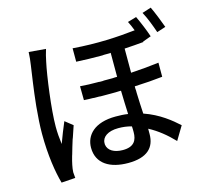

<svg xmlns="http://www.w3.org/2000/svg" viewBox="-121 -965 1243 1159"><g transform="rotate(-15 500.0 -385.5)"><path d="M972 -691C958 -730 935 -788 917 -826L861 -808C882 -770 902 -717 917 -673L972 -691ZM713 -91V-100C713 -108 713 -116 713 -124C768 -95 817 -55 863 -7L914 -92C870 -132 804 -187 708 -220C705 -260 704 -305 702 -351V-361C702 -366 702 -371 701 -376V-392C768 -395 824 -399 876 -405V-493C822 -486 766 -481 701 -477V-628C745 -631 783 -633 820 -637V-640L872 -659C859 -699 835 -756 817 -794L762 -778C771 -760 780 -741 788 -719C678 -707 552 -699 398 -711V-627C452 -624 503 -623 552 -623H561C565 -624 568 -624 571 -624H580C583 -624 587 -624 590 -624H599C604 -624 608 -624 613 -625V-475C608 -475 603 -475 599 -475L584 -474C574 -474 565 -474 555 -474H545C541 -474 536 -474 531 -474L521 -473H511C507 -473 502 -473 497 -474H487C453 -474 418 -475 382 -478L383 -391C402 -390 420 -389 438 -389L448 -388C458 -388 468 -388 477 -388L487 -387C492 -387 497 -387 502 -387H512C516 -387 521 -387 526 -387H536C538 -387 539 -387 541 -387H555C571 -387 588 -387 604 -388H614C615 -341 617 -287 619 -241C594 -245 569 -246 542 -246C408 -246 350 -179 350 -102C350 -2 431 45 544 45C662 45 713 -6 713 -91ZM211 49C210 37 209 23 208 13C208 2 211 -18 214 -32C217 -46 221 -64 227 -84L230 -93C237 -120 247 -150 256 -180L260 -190C268 -215 276 -239 284 -261L236 -299C220 -262 200 -211 185 -170C180 -206 177 -244 177 -280C177 -387 205 -592 223 -674C226 -692 236 -731 242 -749L136 -758C135 -732 132 -702 128 -677C121 -626 106 -533 96 -433L95 -422C90 -367 86 -311 86 -260C86 -125 104 -15 124 55L211 49ZM436 -108C436 -146 474 -174 539 -174C567 -174 594 -171 622 -163C623 -150 623 -136 623 -127C623 -77 604 -39 533 -39C479 -39 441 -61 436 -99V-107V-108Z"/></g></svg>

Font: Glow Sans SC Normal Medium
Style: Regular
Weight: 600
Designer: Ryoko NISHIZUKA (kana, bopomofo & ideographs); Paul D. Hunt (Latin, Greek & Cyrillic); Sandoll Communications, Soo-young
Version: Version 0.93